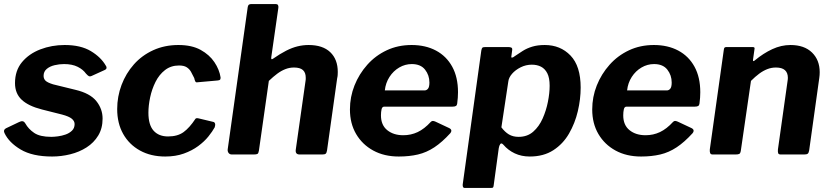

<svg xmlns="http://www.w3.org/2000/svg" viewBox="-20 -762 4095 947"><path d="M237 10Q140 10 82 -24.5Q24 -59 2 -106Q-5 -121 9 -129L74 -160Q84 -165 91.5 -164Q99 -163 105 -153Q120 -126 148.5 -106.5Q177 -87 233 -87Q246 -87 265.5 -89.5Q285 -92 303.5 -98.5Q322 -105 335 -117.5Q348 -130 348 -150Q348 -165 334 -176.5Q320 -188 286 -197L187 -222Q120 -239 87 -270Q54 -301 54 -352Q54 -414 88.5 -455.5Q123 -497 179 -518.5Q235 -540 299 -540Q378 -540 428 -510Q478 -480 502 -438Q506 -433 505.5 -427Q505 -421 497 -417L431 -387Q424 -384 419 -386Q414 -388 404 -399Q390 -419 363 -432.5Q336 -446 296 -446Q273 -446 249.5 -440.5Q226 -435 210.5 -422Q195 -409 195 -388Q195 -374 204 -364.5Q213 -355 242 -346L352 -319Q424 -302 455 -263.5Q486 -225 486 -177Q486 -129 464.5 -93.5Q443 -58 407 -35Q371 -12 326.5 -1Q282 10 237 10Z M860 -540Q926 -540 969.5 -516Q1013 -492 1037.5 -455.5Q1062 -419 1068 -380Q1068 -372 1065.5 -369Q1063 -366 1053 -365L952 -356Q946 -355 943 -361Q940 -367 938 -377Q930 -394 922 -408Q914 -422 900.5 -430.5Q887 -439 863 -439Q823 -439 794 -416.5Q765 -394 747 -358Q729 -322 720.5 -281.5Q712 -241 712 -206Q712 -146 737.5 -117.5Q763 -89 809 -89Q856 -89 885.5 -110.5Q915 -132 944 -176Q948 -181 960 -178L1031 -161Q1038 -160 1040.5 -153Q1043 -146 1039 -134Q1028 -114 1008 -89Q988 -64 957.5 -41.5Q927 -19 886.5 -4.5Q846 10 795 10Q724 10 670.5 -19.5Q617 -49 587.5 -101.5Q558 -154 558 -224Q558 -286 579.5 -343Q601 -400 640.5 -444.5Q680 -489 736 -514.5Q792 -540 860 -540Z M1124 0Q1113 0 1107.5 -7.5Q1102 -15 1103 -25L1202 -728Q1204 -737 1208.5 -739.5Q1213 -742 1220 -742H1340Q1355 -742 1353 -724L1318 -480Q1316 -465 1326 -472Q1362 -497 1391.5 -512Q1421 -527 1448 -533.5Q1475 -540 1502 -540Q1572 -540 1609 -504.5Q1646 -469 1646 -407Q1646 -400 1645.5 -392Q1645 -384 1643 -376L1593 -20Q1591 -8 1586.5 -4Q1582 0 1569 0H1458Q1435 0 1439 -25L1487 -363Q1488 -367 1488 -371Q1488 -375 1488 -379Q1488 -404 1474 -416.5Q1460 -429 1430 -429Q1408 -429 1387.5 -421Q1367 -413 1347.5 -398.5Q1328 -384 1306 -363L1257 -19Q1255 -6 1250 -3Q1245 0 1231 0Z M1947 10Q1875 10 1821 -19.5Q1767 -49 1736.5 -101Q1706 -153 1706 -222Q1706 -284 1728.5 -340.5Q1751 -397 1791.5 -442.5Q1832 -488 1887.5 -514Q1943 -540 2010 -540Q2079 -540 2130.5 -512.5Q2182 -485 2210.5 -433Q2239 -381 2239 -307Q2239 -294 2238 -280Q2237 -266 2235 -251Q2234 -243 2229 -239.5Q2224 -236 2212 -236H1875Q1865 -236 1862 -223Q1859 -210 1859 -193Q1859 -145 1890 -120Q1921 -95 1969 -95Q2007 -95 2040 -110.5Q2073 -126 2105 -161Q2110 -166 2115.5 -165.5Q2121 -165 2128 -162L2194 -131Q2214 -122 2201 -105Q2161 -61 2122.5 -35.5Q2084 -10 2041.5 0Q1999 10 1947 10ZM2074 -316Q2084 -316 2091 -324.5Q2098 -333 2098 -355Q2098 -391 2076.5 -418.5Q2055 -446 2011 -446Q1978 -446 1949 -429Q1920 -412 1901 -382.5Q1882 -353 1878 -316Z M2272 165Q2265 165 2263 158Q2261 151 2263 142L2354 -513Q2356 -524 2359.5 -527Q2363 -530 2376 -530H2486Q2497 -530 2502.5 -527Q2508 -524 2506 -513L2502 -483Q2501 -477 2506.5 -478Q2512 -479 2519 -485Q2538 -498 2558.5 -511Q2579 -524 2605.5 -532Q2632 -540 2667 -540Q2744 -540 2794 -488Q2844 -436 2844 -330Q2844 -273 2830 -213.5Q2816 -154 2786.5 -103Q2757 -52 2709 -21Q2661 10 2593 10Q2552 10 2519 -5.5Q2486 -21 2463 -48Q2453 -59 2447.5 -51.5Q2442 -44 2440 -31L2415 152Q2414 161 2411.5 163Q2409 165 2401 165H2272ZM2538 -87Q2581 -87 2610 -112.5Q2639 -138 2656.5 -177.5Q2674 -217 2682.5 -260Q2691 -303 2691 -339Q2691 -378 2679.5 -400.5Q2668 -423 2648.5 -433Q2629 -443 2603 -443Q2574 -443 2548 -430Q2522 -417 2505.5 -398Q2489 -379 2487 -359L2453 -134Q2470 -111 2490 -99Q2510 -87 2538 -87Z M3142 10Q3070 10 3016 -19.5Q2962 -49 2931.5 -101Q2901 -153 2901 -222Q2901 -284 2923.5 -340.5Q2946 -397 2986.5 -442.5Q3027 -488 3082.5 -514Q3138 -540 3205 -540Q3274 -540 3325.5 -512.5Q3377 -485 3405.5 -433Q3434 -381 3434 -307Q3434 -294 3433 -280Q3432 -266 3430 -251Q3429 -243 3424 -239.5Q3419 -236 3407 -236H3070Q3060 -236 3057 -223Q3054 -210 3054 -193Q3054 -145 3085 -120Q3116 -95 3164 -95Q3202 -95 3235 -110.5Q3268 -126 3300 -161Q3305 -166 3310.5 -165.5Q3316 -165 3323 -162L3389 -131Q3409 -122 3396 -105Q3356 -61 3317.5 -35.5Q3279 -10 3236.5 0Q3194 10 3142 10ZM3269 -316Q3279 -316 3286 -324.5Q3293 -333 3293 -355Q3293 -391 3271.5 -418.5Q3250 -446 3206 -446Q3173 -446 3144 -429Q3115 -412 3096 -382.5Q3077 -353 3073 -316Z M3495 0Q3485 0 3482.5 -7.5Q3480 -15 3481 -25L3550 -516Q3551 -525 3554 -527.5Q3557 -530 3564 -530H3692Q3698 -530 3700.5 -527.5Q3703 -525 3701 -517L3694 -467Q3693 -455 3704 -465Q3745 -499 3789 -519.5Q3833 -540 3879 -540Q3947 -540 3985 -503Q4023 -466 4023 -406Q4023 -399 4022.5 -392Q4022 -385 4021 -378L3971 -20Q3969 -8 3964 -4Q3959 0 3946 0H3831Q3820 0 3818 -7Q3816 -14 3817 -25L3864 -359Q3865 -365 3865.5 -370Q3866 -375 3866 -378Q3866 -403 3851.5 -416Q3837 -429 3807 -429Q3785 -429 3764.5 -421Q3744 -413 3724.5 -398.5Q3705 -384 3684 -363L3634 -19Q3632 -6 3626.5 -3Q3621 0 3607 0H3495Z"/></svg>

Font: Libre Franklin Thin
Style: Bold Italic
Weight: 700
Italic angle: -8°
Version: Version 3.000